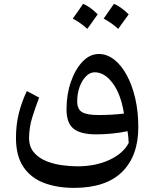

<svg xmlns="http://www.w3.org/2000/svg" viewBox="-20 -708 783 974"><path d="M681.6 -63Q681.6 83 599.4 164.1Q517.1 245.1 355 245.1Q270.5 245.1 203.9 220.2Q137.2 195.3 99.1 139.4Q61 83.5 61 -8.8Q61 -73.7 75.2 -131.8Q89.4 -189.9 116.2 -246.1L178.7 -212.9Q160.6 -167 144.3 -114.7Q127.9 -62.5 127.4 -8.8Q127.4 35.2 150.6 63.5Q173.8 91.8 211.2 107.7Q248.5 123.5 291.3 129.6Q334 135.7 372.6 135.7Q465.3 135.7 535.4 103Q605.5 70.3 632.8 17.1Q632.3 1 630.9 -12.5Q629.4 -25.9 627 -42.5Q550.8 -26.4 466.8 -26.4Q389.6 -26.4 353.5 -54.9Q317.4 -83.5 317.4 -153.3Q317.4 -228.5 339.4 -292.2Q361.3 -356 398.4 -395Q435.5 -434.1 481.4 -434.1Q522.5 -434.1 558.6 -406.2Q594.7 -378.4 622.3 -328.1Q649.9 -277.8 665.8 -210.2Q681.6 -142.6 681.6 -63ZM608.9 -131.8Q593.3 -230 552 -285.6Q510.7 -341.3 460.4 -341.3Q436 -341.3 415.8 -320.6Q395.5 -299.8 383.5 -266.4Q371.6 -232.9 371.6 -194.3Q371.6 -154.3 396 -139.4Q420.4 -124.5 478.5 -124.5Q508.8 -124.5 543.2 -126.2Q577.6 -127.9 608.9 -131.8ZM349.1 -613.8Q378.4 -653.3 401.4 -688.5Q435.1 -675.8 475.6 -635.3Q462.4 -616.2 449.2 -598.1Q436 -580.1 422.9 -561.5Q389.2 -592.3 349.1 -613.8ZM505.9 -613.8Q527.3 -643.1 558.1 -688.5Q591.3 -675.3 632.8 -635.3Q603 -593.3 579.6 -561.5Q549.8 -589.4 505.9 -613.8Z"/></svg>

Font: Pinar DS1 Medium
Style: Regular
Weight: 500
Designer: Amin Abedi
Version: Version 3.000